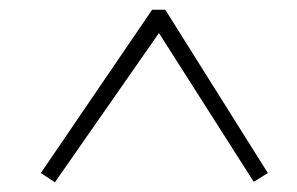

<svg xmlns="http://www.w3.org/2000/svg" viewBox="-20 -732 611 395"><path d="M531 -376 502 -358 307 -664 93 -357 64 -376 293 -712H320Z"/></svg>

Font: Literata 36pt Light
Style: Italic
Weight: 300
Italic angle: -2°
Designer: Latin by Veronika Burian and Jose Scaglione. Greek by Irene Vlachou. Cyrillic by Vera Evstafieva
Foundry: TypeTogether
Version: Version 3.002